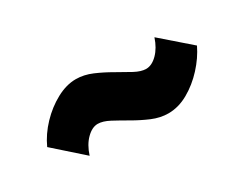

<svg xmlns="http://www.w3.org/2000/svg" viewBox="-42 -731 807 634"><g transform="rotate(-30 362.0 -413.5)"><path d="M466 -288Q435.5 -288 404.2 -301.2Q373 -314.5 343.8 -331.5Q314.5 -348.5 289.5 -361.8Q264.5 -375 245.5 -375Q224 -375 202.8 -354Q181.5 -333 170 -297L63 -392Q81 -431.5 112.8 -464.8Q144.5 -498 182.5 -518.5Q220.5 -539 256.5 -539Q287 -539 318 -525.8Q349 -512.5 378.2 -495.5Q407.5 -478.5 432.2 -465.2Q457 -452 475.5 -452Q497.5 -452 518.5 -473Q539.5 -494 551 -529L659 -435Q641 -397.5 610.2 -364Q579.5 -330.5 542 -309.2Q504.5 -288 466 -288Z"/></g></svg>

Font: Spartan Thin Black
Style: Regular
Weight: 900
Version: Version 1.004